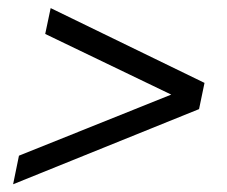

<svg xmlns="http://www.w3.org/2000/svg" viewBox="-20 -488 567 479"><path d="M476.6 -215.8 12.7 -28.3 27.3 -99.6 407.2 -252 92.8 -403.3 106.4 -467.8 490.2 -281.2Z"/></svg>

Font: Crimson Pro
Style: Italic
Weight: 400
Italic angle: -12°
Designer: Jacques Le Bailly
Foundry: Baron von Fonthausen
Version: Version 1.003